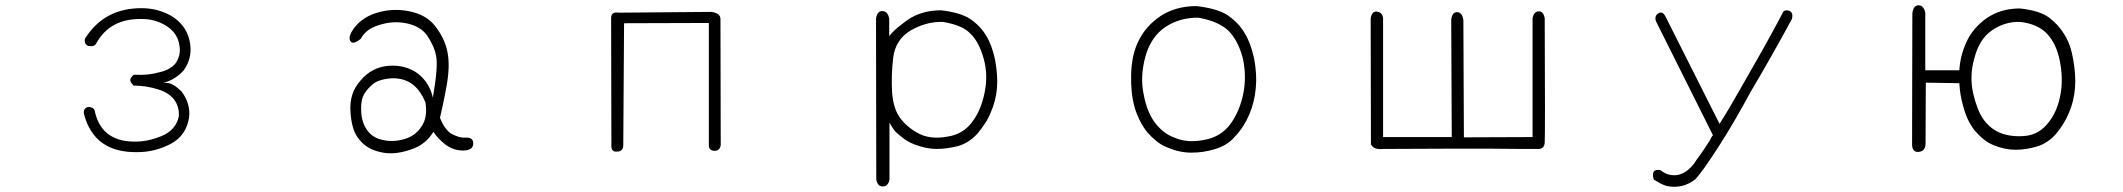

<svg xmlns="http://www.w3.org/2000/svg" viewBox="-20 -577 8040 727"><path d="M517 -546Q581 -546 635 -513Q691 -475 700 -411Q708 -355 675 -310Q643 -275 599 -263H612Q636 -262 668 -230Q702 -184 696 -132Q685 -64 628 -33Q567 -1 502 -1Q337 3 298 -145Q294 -166 313 -172Q339 -172 340 -151Q368 -36 501 -41Q527 -42 552 -48.5Q577 -55 601 -66Q647 -89 657 -136Q660 -174 637 -203Q615 -228 580 -238Q535 -253 483 -253V-254H486Q460 -274 487 -294H491Q541 -291 586 -304Q622 -312 643 -335Q667 -367 659 -407Q652 -452 610 -479Q566 -506 515 -505Q396 -507 344 -412Q337 -399 314 -403Q297 -411 302 -431Q375 -547 517 -546Z M1311 -456Q1341 -507 1402 -527Q1463 -547 1526 -535Q1558 -529 1583.5 -515.5Q1609 -502 1627 -479Q1664 -432 1674 -381Q1685 -329 1671 -252Q1664 -213 1657.5 -183Q1651 -153 1646 -131Q1662 -89 1688 -71Q1701 -64 1715 -59.5Q1729 -55 1744 -56Q1773 -57 1772 -32Q1770 -7 1733 -7Q1697 -7 1666 -30Q1636 -54 1621 -78Q1591 -27 1530 -9Q1469 11 1421 -1Q1369 -12 1341 -48Q1325 -66 1317 -93Q1309 -120 1307 -154Q1302 -225 1346 -273Q1388 -323 1453 -328Q1485 -330 1512.5 -322.5Q1540 -315 1563 -298Q1607 -263 1619 -207Q1640 -328 1631 -367Q1627 -387 1618 -406Q1609 -425 1597 -443Q1572 -478 1518 -489Q1466 -499 1415 -482Q1365 -467 1346 -430Q1317 -407 1308 -420Q1298 -431 1311 -456ZM1591 -189Q1580 -215 1566.5 -233Q1553 -251 1536 -262Q1501 -284 1456 -280Q1408 -275 1388 -255Q1364 -234 1354 -211Q1345 -186 1348 -149Q1351 -110 1371 -83Q1392 -54 1430 -47Q1467 -38 1510 -50Q1553 -62 1576 -98Q1600 -132 1591 -189Z M2664 -490 2343 -489 2340 -28Q2340 -3 2316 -3Q2293 -1 2295 -29L2294 -507Q2293 -534 2323 -529L2674 -532Q2708 -527 2708 -505L2709 -28Q2706 -6 2686 -6Q2664 -6 2664 -28Z M3347 -440Q3359 -456 3377 -471Q3395 -486 3417 -502Q3470 -538 3543 -538Q3620 -529 3655 -504Q3692 -479 3714 -442Q3736 -407 3748 -350Q3753 -322 3755 -295Q3757 -268 3755 -244Q3751 -195 3731 -150Q3722 -128 3709 -108.5Q3696 -89 3681 -71Q3649 -36 3608 -24Q3588 -19 3567.5 -16Q3547 -13 3526 -13Q3488 -13 3443 -30Q3422 -38 3404.5 -50.5Q3387 -63 3371 -78Q3357 -95 3348 -113V103Q3343 129 3322 129Q3303 129 3298 103L3297 -507Q3302 -537 3322 -535Q3342 -534 3347 -506ZM3551 -494Q3518 -495 3487 -486.5Q3456 -478 3427 -461Q3370 -426 3362 -358Q3358 -324 3357 -291.5Q3356 -259 3358 -226Q3363 -159 3394 -123Q3409 -105 3427.5 -91Q3446 -77 3468 -67Q3511 -49 3569 -60Q3627 -69 3661 -115Q3695 -160 3708 -226Q3722 -291 3705 -354Q3696 -386 3683.5 -410Q3671 -434 3654 -450Q3638 -467 3612 -477.5Q3586 -488 3551 -494Z M4510 -554Q4589 -545 4629 -519Q4649 -505 4664.5 -489Q4680 -473 4692 -453Q4716 -414 4729 -354Q4740 -294 4735 -243Q4730 -190 4711 -145Q4701 -121 4687.5 -100Q4674 -79 4657 -61Q4641 -42 4621 -30Q4601 -18 4579 -12Q4537 1 4491 1Q4447 1 4402 -18Q4380 -26 4361 -41Q4342 -56 4325 -75Q4293 -115 4276 -171Q4261 -225 4263 -296Q4264 -331 4270.5 -362.5Q4277 -394 4291 -422Q4318 -478 4374 -516Q4432 -554 4510 -554ZM4518 -510Q4448 -511 4393 -475Q4338 -438 4317 -363Q4307 -326 4305 -291Q4303 -256 4310 -222Q4322 -155 4352 -114Q4366 -95 4385 -79.5Q4404 -64 4429 -55Q4476 -35 4538 -47Q4600 -57 4638 -106Q4675 -157 4688 -224Q4701 -292 4685 -360Q4666 -428 4629 -463Q4591 -497 4518 -510Z M5170 -507Q5175 -536 5194 -533Q5215 -530 5217 -507V-58H5477L5475 -502Q5478 -531 5497 -531Q5516 -531 5521 -502L5523 -57L5783 -58V-508Q5788 -534 5807 -534Q5824 -534 5829 -508Q5831 -64 5829 -38Q5828 -13 5805 -13Q5790 -13 5746.5 -13Q5703 -13 5630 -14Q5557 -14 5454 -14Q5351 -14 5217 -13Q5181 -9 5171 -31Z M6264 -529Q6277 -532 6285 -517L6491 -108Q6512 -141 6532.5 -176Q6553 -211 6574 -248Q6614 -317 6653 -386.5Q6692 -456 6729 -526Q6732 -537 6744 -538Q6773 -537 6765 -505Q6727 -435 6688 -366Q6649 -297 6608 -228Q6579 -174 6549 -122.5Q6519 -71 6487 -21Q6475 -2 6462 17Q6449 36 6436 55Q6427 67 6418 79Q6409 91 6399 102Q6350 140 6290 127Q6277 123 6265 116.5Q6253 110 6242 103Q6229 61 6267 67Q6283 80 6299 84Q6339 94 6373 65Q6392 49 6404 28Q6418 10 6430 -8.5Q6442 -27 6454 -45Q6460 -59 6466 -65L6250 -497Q6243 -520 6264 -529Z M7628 -545Q7666 -541 7693 -532.5Q7720 -524 7738 -511Q7775 -483 7797 -446Q7820 -410 7830 -353Q7835 -324 7837 -297Q7839 -270 7837 -245Q7835 -220 7829.5 -196.5Q7824 -173 7814 -150Q7805 -128 7792.5 -108Q7780 -88 7765 -70Q7733 -34 7692 -22Q7652 -10 7611 -10Q7572 -10 7529 -27Q7508 -36 7490.5 -50Q7473 -64 7457 -83Q7427 -121 7413 -177Q7407 -198 7403.5 -219Q7400 -240 7399 -262L7272 -264L7271 -34Q7271 -5 7246 -2Q7222 1 7220 -27L7221 -525Q7224 -556 7244 -557Q7264 -557 7270 -529V-311H7399Q7402 -365 7425 -416Q7449 -470 7502 -508Q7556 -545 7628 -545ZM7630 -494Q7599 -495 7572 -486.5Q7545 -478 7521 -461Q7474 -428 7456 -357Q7446 -323 7445 -290Q7444 -257 7451 -225Q7458 -194 7468 -168Q7478 -142 7491 -124Q7519 -86 7561 -71Q7582 -64 7605.5 -62Q7629 -60 7654 -63Q7704 -70 7738 -115Q7771 -157 7782 -220Q7793 -280 7779 -348Q7766 -413 7730 -450Q7696 -486 7630 -494Z"/></svg>

Font: Yomogi
Style: Regular
Weight: 400
Designer: satsuyako
Foundry: satsuyako
Version: Version 3.100